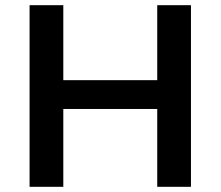

<svg xmlns="http://www.w3.org/2000/svg" viewBox="-20 -720 850 740"><path d="M716 -700V0H586V-300H224V0H94V-700H224V-411H586V-700Z"/></svg>

Font: mBank SemiBold
Style: Regular
Weight: 600
Designer: Julieta Ulanovsky
Foundry: Julieta Ulanovsky
Version: Version 7.200